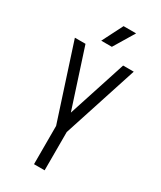

<svg xmlns="http://www.w3.org/2000/svg" viewBox="-220 -960 866 1034"><g transform="rotate(30 213.0 -442.5)"><path d="M180 -238 330 -700H396L246 -238ZM180 0V-238H246V0ZM180 -238 30 -700H96L246 -238ZM227 -757H161L226 -885H304Z"/></g></svg>

Font: Akshar Light
Style: Regular
Weight: 300
Designer: Tall Chai
Foundry: Tall Chai
Version: Version 1.100